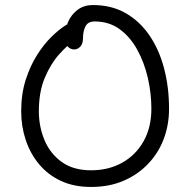

<svg xmlns="http://www.w3.org/2000/svg" viewBox="-20 -731 754 761"><path d="M341 10Q273 10 221.5 -14Q170 -38 135 -80Q100 -122 82 -176Q64 -230 64 -290Q64 -359 82 -415Q100 -471 127.5 -514Q155 -557 185 -586Q215 -615 239 -630Q263 -645 273 -645Q279 -645 285.5 -643Q292 -641 299 -630Q312 -611 301 -595.5Q290 -580 270 -567Q245 -550 213 -514Q181 -478 157.5 -422.5Q134 -367 134 -290Q134 -230 156 -176.5Q178 -123 224 -89.5Q270 -56 341 -56Q410 -56 464 -86Q518 -116 549 -171Q580 -226 580 -300Q580 -361 566 -422Q552 -483 524 -534Q496 -585 454 -615.5Q412 -646 355 -646Q329 -646 319 -627Q309 -608 309 -580Q309 -558 298.5 -546.5Q288 -535 274 -535Q265 -535 256.5 -540Q248 -545 242.5 -555.5Q237 -566 237 -580Q237 -615 250 -644.5Q263 -674 288 -692.5Q313 -711 348 -711Q422 -711 478 -679Q534 -647 572.5 -590.5Q611 -534 630.5 -459.5Q650 -385 650 -300Q650 -235 628.5 -179Q607 -123 566 -80.5Q525 -38 468.5 -14Q412 10 341 10Z"/></svg>

Font: Shantell Sans Light
Style: Regular
Weight: 300
Designer: Stephen Nixon, Anya Danilova, Shantell Martin
Foundry: Arrow Type
Version: Version 1.011;[c5ecc13dd]